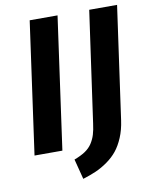

<svg xmlns="http://www.w3.org/2000/svg" viewBox="-93 -761 785 991"><g transform="rotate(-10 299.5 -265.0)"><path d="M277.8 -691.9 181.2 0H35.2L131.8 -691.9ZM589.8 -691.9 506.8 -101.1Q500 -52.2 483.4 -12.9Q466.8 26.4 445.1 53.2Q423.3 80.1 392.6 101.8Q361.8 123.5 331.5 136.7Q301.3 149.9 262.2 162.1L234.9 56.2Q270 43 293 27.6Q315.9 12.2 329.6 -9Q343.3 -30.3 350.3 -53.5Q357.4 -76.7 361.8 -110.8L443.8 -691.9Z"/></g></svg>

Font: FiraGO SemiBold
Style: Italic
Weight: 600
Italic angle: -8°
Designer: bBox Type GmbH
Foundry: bBox Type GmbH
Version: Version 1.001;PS 001.001;hotconv 1.0.88;makeotf.lib2.5.64775